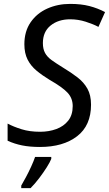

<svg xmlns="http://www.w3.org/2000/svg" viewBox="-20 -744 559 985"><path d="M185 10Q133 10 93.5 2Q54 -6 19 -22V-110Q49 -94 90.5 -81Q132 -68 186 -68Q231 -68 269 -82Q307 -96 330 -125Q353 -154 353 -200Q353 -240 326.5 -268.5Q300 -297 235 -334Q197 -357 167.5 -381.5Q138 -406 121.5 -438.5Q105 -471 105 -517Q105 -583 137 -629.5Q169 -676 222.5 -700Q276 -724 340 -724Q396 -724 438.5 -713Q481 -702 519 -682L485 -606Q459 -620 420 -632.5Q381 -645 340 -645Q279 -645 239.5 -613Q200 -581 200 -523Q200 -493 211 -472.5Q222 -452 245 -435.5Q268 -419 302 -398Q345 -372 377.5 -347Q410 -322 428.5 -289Q447 -256 447 -207Q447 -100 375.5 -45Q304 10 185 10ZM89 221V208Q99 191 113 165Q127 139 140 110.5Q153 82 160 61H243V71Q237 87 220 114Q203 141 181 170Q159 199 137 221Z"/></svg>

Font: Noto Sans IKEA
Style: Italic
Weight: 400
Italic angle: -12°
Designer: Monotype Design Team
Foundry: Monotype Imaging Inc.
Version: Version 2.001